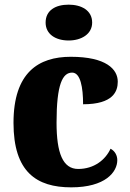

<svg xmlns="http://www.w3.org/2000/svg" viewBox="-20 -795 559 825"><path d="M275 -621C329 -621 376 -648 376 -698C376 -751 329 -775 275 -775C219 -775 176 -751 176 -698C176 -648 219 -621 275 -621ZM286 10C433 10 484 -56 484 -107C484 -127 474 -146 455 -156C433 -108 384 -69 316 -69C250 -69 223 -137 223 -268C223 -434 249 -483 290 -483C326 -483 337 -419 337 -347C467 -347 486 -403 486 -444C486 -497 437 -551 284 -551C146 -551 38 -484 38 -267C38 -56 137 10 286 10Z"/></svg>

Font: Noto Serif Tamil SemiCondensed Black
Style: Regular
Weight: 900
Width: 4
Designer: Indian Type Foundry, Tom Grace, and the Monotype Design Team
Foundry: Monotype Imaging Inc.
Version: Version 2.004